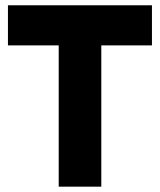

<svg xmlns="http://www.w3.org/2000/svg" viewBox="-20 -700 600 720"><path d="M200.2 0V-529.8H9.8V-680.2H549.8V-529.8H359.9V0Z"/></svg>

Font: TASA Orbiter Display Black
Style: Regular
Weight: 900
Designer: Weizhong Zhang
Version: Version 1.000;Glyphs 3.1.2 (3151)